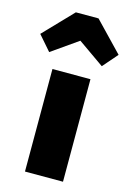

<svg xmlns="http://www.w3.org/2000/svg" viewBox="-189 -903 660 966"><g transform="rotate(15 141.0 -420.0)"><path d="M240 0H42V-534H240ZM-63 -689 82 -840H200L345 -689L278 -612L141 -708L4 -612Z"/></g></svg>

Font: FiraGO Heavy
Style: Regular
Weight: 900
Designer: bBox Type
Foundry: bBox Type GmbH
Version: Version 1.001